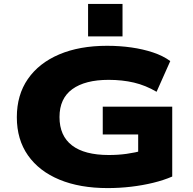

<svg xmlns="http://www.w3.org/2000/svg" viewBox="-20 -950 986 981"><path d="M530 11Q388 11 284 -32Q180 -75 123 -156Q66 -237 66 -351Q66 -465 122.5 -546.5Q179 -628 282.5 -672Q386 -716 527 -716Q592 -716 651.5 -707.5Q711 -699 762 -682Q813 -665 850 -638L780 -481Q724 -514 664.5 -528Q605 -542 535 -542Q415 -542 349.5 -494.5Q284 -447 284 -352Q284 -256 348 -207Q412 -158 536 -158Q584 -158 627 -164Q670 -170 715 -182L686 -141V-263H505V-405H860V-48Q816 -29 762.5 -16Q709 -3 650 4Q591 11 530 11ZM430 -764V-930H606V-764Z"/></svg>

Font: Nunito Sans 10pt Expanded Black
Style: Regular
Weight: 900
Width: 7
Designer: Vernon Adams
Foundry: Vernon Adams
Version: Version 3.101;gftools[0.9.27]